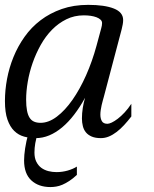

<svg xmlns="http://www.w3.org/2000/svg" viewBox="-20 -549 624 778"><path d="M85.9 -145Q85.9 -119.1 89.4 -101.1Q92.8 -83 99.9 -72Q106.9 -61 117.9 -56.2Q128.9 -51.3 144.5 -51.3Q177.2 -51.3 210.4 -76.4Q243.7 -101.6 273.7 -144.5Q303.7 -187.5 328.9 -244.1Q354 -300.8 371.1 -363.8L390.1 -434.1Q393.6 -445.8 393.6 -455.6Q393.6 -463.4 387.5 -469.2Q381.3 -475.1 371.1 -479Q360.8 -482.9 347.7 -484.9Q334.5 -486.8 319.8 -486.8Q281.2 -486.8 249 -470.9Q216.8 -455.1 190.7 -428.5Q164.6 -401.9 145 -366.9Q125.5 -332 112.3 -294.2Q99.1 -256.3 92.5 -217.8Q85.9 -179.2 85.9 -145ZM0 -139.6Q0 -183.1 8.5 -229Q17.1 -274.9 34.7 -318.1Q52.2 -361.3 79.6 -399.9Q106.9 -438.5 144.5 -467Q182.1 -495.6 230.2 -512.5Q278.3 -529.3 337.4 -529.3Q403.8 -529.3 441.4 -514.4Q479 -499.5 479 -467.8Q479 -459.5 477.3 -450.2Q475.6 -440.9 473.1 -430.7L400.9 -157.2Q398.9 -150.4 396.5 -141.4Q394 -132.3 391.8 -122.8Q389.6 -113.3 388.2 -103.3Q386.7 -93.3 386.7 -84.5Q386.7 -68.8 392.8 -58.1Q398.9 -47.4 415.5 -47.4Q421.9 -47.4 432.9 -52.5Q443.8 -57.6 457.3 -67.9Q470.7 -78.1 484.9 -93.3Q499 -108.4 512.2 -128.4V-77.1Q497.6 -58.1 482.7 -42Q467.8 -25.9 452.4 -14.2Q437 -2.4 421.1 4.2Q405.3 10.7 388.7 10.7Q366.7 10.7 351.8 4.4Q336.9 -2 328.1 -12.7Q319.3 -23.4 315.7 -38.1Q312 -52.7 312 -68.8Q312 -89.8 315.4 -111.6Q318.8 -133.3 324.7 -152.8Q303.7 -114.7 280.5 -84.5Q257.3 -54.2 231.9 -33Q206.5 -11.7 179.7 -0.5Q152.8 10.7 125 10.7Q100.6 10.7 77.9 4.6Q55.2 -1.5 37.8 -18.3Q20.5 -35.2 10.3 -64.2Q0 -93.3 0 -139.6ZM95.7 -10.7H133.8Q126.5 11.2 123 31Q119.6 50.8 119.6 69.3Q119.6 91.3 127.2 106.4Q134.8 121.6 147.2 130.9Q159.7 140.1 175.8 144.3Q191.9 148.4 209 148.4Q232.4 148.4 254.4 142.1Q276.4 135.7 291.5 126V159.7Q275.4 174.8 260.7 184.3Q246.1 193.8 232.9 199.5Q219.7 205.1 207.5 207Q195.3 209 184.6 209Q136.2 209 106.9 181.9Q77.6 154.8 77.6 101.1Q77.6 80.1 81.8 52.2Q85.9 24.4 95.7 -10.7Z"/></svg>

Font: Arian Grqi
Style: Italic
Weight: 400
Italic angle: -15°
Designer: Ruben Hakobyan (Tarumian)
Foundry: Ruben Hakobyan (Tarumian)
Version: Version 1.002